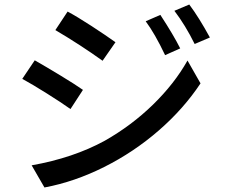

<svg xmlns="http://www.w3.org/2000/svg" viewBox="-20 -789 996 850"><path d="M689.9 -723.1Q748 -634.3 777.8 -574.7L710.9 -544.9Q666 -639.6 625 -694.8ZM817.9 -769Q860.4 -712.4 909.2 -623L841.8 -594.2Q800.8 -677.2 752 -741.2ZM279.3 -737.8Q319.8 -716.3 384.8 -674.1Q449.7 -631.8 491.2 -602.1L434.1 -520Q336.9 -589.8 225.1 -655.8ZM120.1 -57.1Q304.7 -89.8 443.8 -166Q562.5 -233.4 657.2 -325.7Q752 -418 810.1 -521L867.7 -419.9Q793 -307.1 682.9 -211.4Q572.8 -115.7 441.4 -49.8Q310.1 16.1 176.8 41ZM133.8 -522Q182.1 -494.6 248.8 -454.1Q315.4 -413.6 347.2 -391.1L292 -306.2Q252.4 -334.5 187.5 -375.2Q122.6 -416 78.6 -439.9Z"/></svg>

Font: Karasuma Gothic
Style: Regular
Weight: 500
Designer: Rasmus Andersson / Ryoko Nishizuka
Foundry: Genbu
Version: Version 1.00